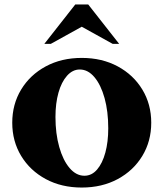

<svg xmlns="http://www.w3.org/2000/svg" viewBox="-20 -832 734 862"><path d="M347 10Q256 10 185.5 -28Q115 -66 75 -132Q35 -198 35 -281Q35 -364 75 -430Q115 -496 185.5 -534Q256 -572 347 -572Q438 -572 508.5 -534Q579 -496 619 -430Q659 -364 659 -281Q659 -198 619 -132Q579 -66 508.5 -28Q438 10 347 10ZM359 -43Q392 -43 416 -71Q440 -99 453 -147Q466 -195 466 -256Q466 -332 449.5 -391.5Q433 -451 404 -485.5Q375 -520 338 -520Q306 -520 281 -492Q256 -464 242.5 -416Q229 -368 229 -307Q229 -232 246 -172Q263 -112 292.5 -77.5Q322 -43 359 -43ZM179 -635 318 -812H376L515 -635H486L347 -712L208 -635Z"/></svg>

Font: Spectral SC ExtraBold
Style: Regular
Weight: 800
Designer: Jean-Baptiste Levee
Foundry: Production Type
Version: Version 2.001